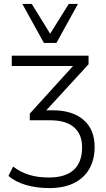

<svg xmlns="http://www.w3.org/2000/svg" viewBox="-20 -771 539 980"><path d="M232 189Q166 189 112 173Q58 157 23 127L47 79Q83 107 127.5 121Q172 135 229 135Q314 135 356.5 96Q399 57 399 -19Q399 -86 357.5 -121.5Q316 -157 238 -157H132V-191L369 -452V-434H40V-487H432V-443L197 -187L188 -208H249Q350 -208 406.5 -159Q463 -110 463 -21Q463 44 435.5 91.5Q408 139 356.5 164Q305 189 232 189ZM204 -552 94 -751H142L236 -599L331 -751H378L268 -552Z"/></svg>

Font: Nunito Sans 11pt Light
Style: Regular
Weight: 300
Version: Version 3.101;gftools[0.9.27]